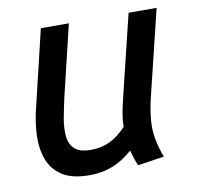

<svg xmlns="http://www.w3.org/2000/svg" viewBox="-65 -588 686 668"><g transform="rotate(-10 278.0 -254.5)"><path d="M200 12Q139 12 104.5 -10Q70 -32 55.5 -69.5Q41 -107 42.5 -154.5Q44 -202 57 -253L121 -521H220L160 -271Q152 -235 145.5 -200.5Q139 -166 141.5 -137Q144 -108 162 -91Q180 -74 220 -74Q257 -74 287 -88.5Q317 -103 345 -133Q345 -151 348 -171Q351 -191 356 -212Q361 -233 365 -250L431 -521H530L454 -209Q446 -173 443 -139.5Q440 -106 446 -73Q452 -40 465 -7L372 7Q366 -5 361.5 -19Q357 -33 353 -48Q321 -19 283.5 -3.5Q246 12 200 12Z"/></g></svg>

Font: Ubuntu Sans Medium
Style: Italic
Weight: 500
Italic angle: -13.5°
Designer: Dalton Maag Ltd
Foundry: Dalton Maag Ltd
Version: Version 1.006